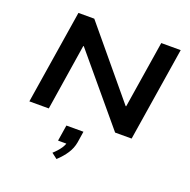

<svg xmlns="http://www.w3.org/2000/svg" viewBox="-170 -872 1344 1355"><g transform="rotate(20 502.0 -194.0)"><path d="M78 0 190 -705H309L728 -201H732L812 -705H958L846 0H722L306 -497H302L224 0ZM397 317 355 285Q389 254 408 225.5Q427 197 430 171L449 191H363L382 71H510L497 155Q489 201 463 240.5Q437 280 397 317Z"/></g></svg>

Font: Nunito Sans 7pt Expanded
Style: Bold Italic
Weight: 700
Width: 7
Italic angle: -9°
Designer: Vernon Adams
Foundry: Vernon Adams
Version: Version 3.101;gftools[0.9.27]